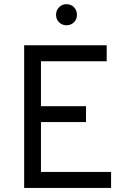

<svg xmlns="http://www.w3.org/2000/svg" viewBox="-20 -922 656 942"><path d="M98.5 0V-700H503.5V-621.5H181V-401H402V-323H181V-78.5H525V0ZM306 -798Q284.5 -798 269.8 -812.8Q255 -827.5 255 -849Q255 -871.5 269.8 -886.5Q284.5 -901.5 306 -901.5Q328.5 -901.5 343 -886.5Q357.5 -871.5 357.5 -849Q357.5 -827.5 343 -812.8Q328.5 -798 306 -798Z"/></svg>

Font: Overpass Mono Light
Style: Regular
Weight: 400
Monospace: yes
Version: Version 4.000